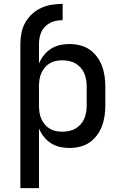

<svg xmlns="http://www.w3.org/2000/svg" viewBox="-20 -755 640 990"><path d="M85 215V-528Q85 -557 90.5 -585Q96 -613 110 -638Q124 -663 145 -682.5Q166 -702 192 -714Q218 -726 246.5 -730.5Q275 -735 303 -735V-651Q287 -651 270.5 -648Q254 -645 239.5 -637.5Q225 -630 213 -618.5Q201 -607 194 -592Q187 -577 184 -560.5Q181 -544 181 -528V-428Q191 -451 206.5 -470.5Q222 -490 243 -503.5Q264 -517 288.5 -522.5Q313 -528 338 -528Q365 -528 392 -521.5Q419 -515 441 -500Q463 -485 479.5 -463Q496 -441 505.5 -416Q515 -391 519 -364Q523 -337 523 -310V-210Q523 -183 519 -156Q515 -129 505.5 -104Q496 -79 479.5 -57Q463 -35 441 -20Q419 -5 392 1.5Q365 8 338 8Q313 8 288.5 2.5Q264 -3 243 -16.5Q222 -30 206.5 -49.5Q191 -69 181 -92V215ZM301 -76Q318 -76 335.5 -79.5Q353 -83 368 -91.5Q383 -100 395 -113Q407 -126 414 -142Q421 -158 424 -175.5Q427 -193 427 -210V-310Q427 -327 424 -344.5Q421 -362 414 -378Q407 -394 395 -407Q383 -420 368 -428.5Q353 -437 335.5 -440.5Q318 -444 301 -444Q284 -444 267 -440.5Q250 -437 235.5 -428Q221 -419 210 -405.5Q199 -392 192.5 -376.5Q186 -361 183.5 -344Q181 -327 181 -310V-210Q181 -193 183.5 -176Q186 -159 192.5 -143.5Q199 -128 210 -114.5Q221 -101 235.5 -92Q250 -83 267 -79.5Q284 -76 301 -76Z"/></svg>

Font: Iosevka Custom Medium Extended
Style: Regular
Weight: 500
Width: 7
Monospace: yes
Designer: Belleve Invis
Foundry: Belleve Invis
Version: Version 11.2.4; ttfautohint (v1.8.4)